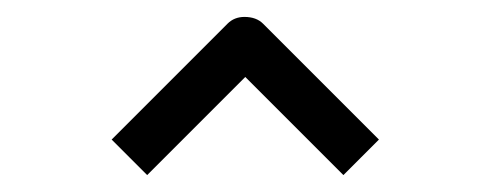

<svg xmlns="http://www.w3.org/2000/svg" viewBox="-20 -682 580 227"><path d="M133 -496 112 -517 249 -654Q257 -662 269 -662Q283 -662 291 -654L428 -517L407 -496L386 -475L270 -591L154 -475Z"/></svg>

Font: 3270 Nerd Font Mono
Style: Regular
Weight: 400
Monospace: yes
Version: Version 3.0.1;Nerd Fonts 3.0.0